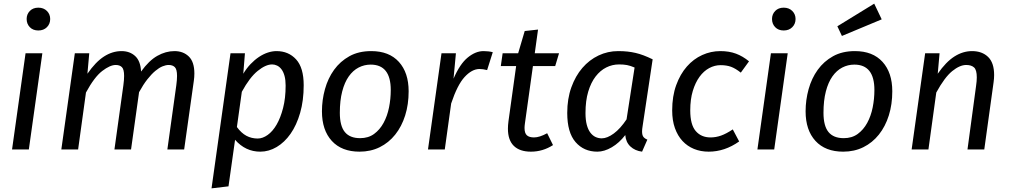

<svg xmlns="http://www.w3.org/2000/svg" viewBox="-20 -819 5540 1052"><path d="M46 0 120 -527H212L138 0ZM255 -715Q255 -688 237 -670Q219 -652 190 -652Q161 -652 143.5 -670Q126 -688 126 -715Q126 -741 143.5 -759Q161 -777 190 -777Q219 -777 237 -759Q255 -741 255 -715Z M408 0H316L390 -527H469L459 -415Q504 -480 550 -509.5Q596 -539 646 -539Q691 -539 720.5 -512Q750 -485 753 -427Q796 -487 842 -513Q888 -539 936 -539Q984 -539 1014.5 -509.5Q1045 -480 1045 -416Q1045 -397 1042 -376L989 0H897L946 -352Q948 -367 949 -379.5Q950 -392 950 -403Q950 -439 938 -451Q926 -463 904 -463Q889 -463 870.5 -455.5Q852 -448 831 -430.5Q810 -413 787.5 -384.5Q765 -356 742 -314L698 0H607L656 -352Q658 -367 659 -379.5Q660 -392 660 -403Q660 -439 648 -451Q636 -463 614 -463Q583 -463 540 -430Q497 -397 451 -312Z M1313 -415Q1331 -445 1353 -468Q1375 -491 1399 -507Q1423 -523 1447.5 -531Q1472 -539 1495 -539Q1561 -539 1602.5 -493.5Q1644 -448 1644 -352Q1644 -268 1624.5 -200.5Q1605 -133 1572 -86Q1539 -39 1496 -13.5Q1453 12 1406 12Q1325 12 1268 -53L1232 202L1139 213L1243 -527H1322ZM1471 -466Q1436 -466 1392 -430.5Q1348 -395 1305 -316L1278 -123Q1302 -90 1330 -75Q1358 -60 1392 -60Q1419 -60 1446.5 -79.5Q1474 -99 1495.5 -136Q1517 -173 1531 -227Q1545 -281 1545 -350Q1545 -381 1539 -403Q1533 -425 1522.5 -439Q1512 -453 1498.5 -459.5Q1485 -466 1471 -466Z M1953 -62Q1998 -62 2029.5 -85Q2061 -108 2081.5 -145.5Q2102 -183 2111.5 -230Q2121 -277 2121 -326Q2121 -465 2011 -465Q1976 -465 1945 -449Q1914 -433 1891 -400.5Q1868 -368 1855 -318Q1842 -268 1842 -201Q1842 -129 1869.5 -95.5Q1897 -62 1953 -62ZM1744 -209Q1744 -271 1760.5 -330.5Q1777 -390 1810.5 -436.5Q1844 -483 1894.5 -511Q1945 -539 2014 -539Q2112 -539 2165.5 -480Q2219 -421 2219 -319Q2219 -247 2200 -186.5Q2181 -126 2145.5 -81.5Q2110 -37 2060.5 -12.5Q2011 12 1950 12Q1852 12 1798 -47Q1744 -106 1744 -209Z M2325 0 2399 -527H2478L2465 -388Q2500 -469 2543 -504Q2586 -539 2629 -539Q2657 -539 2680 -533L2649 -435Q2626 -441 2606 -441Q2565 -440 2525.5 -397Q2486 -354 2452 -252L2417 0Z M3010 -24Q2954 12 2889 12Q2828 12 2795.5 -19.5Q2763 -51 2763 -114Q2763 -132 2766 -155L2808 -457H2724L2734 -527H2819L2855 -649L2928 -657L2910 -527H3043L3022 -457H2900L2856 -142Q2855 -135 2854.5 -129Q2854 -123 2854 -118Q2854 -89 2867 -77.5Q2880 -66 2906 -66Q2936 -66 2978 -89Z M3501 -128Q3498 -110 3498 -99Q3498 -79 3505 -69.5Q3512 -60 3527 -54L3498 12Q3459 7 3434 -16.5Q3409 -40 3406 -79Q3373 -36 3332 -12Q3291 12 3253 12Q3179 12 3133.5 -40.5Q3088 -93 3088 -200Q3088 -278 3110.5 -340.5Q3133 -403 3171 -447Q3209 -491 3259.5 -515Q3310 -539 3367 -539Q3395 -539 3418 -536.5Q3441 -534 3462.5 -529Q3484 -524 3506.5 -515.5Q3529 -507 3556 -494ZM3277 -61Q3307 -61 3343 -87.5Q3379 -114 3413 -165L3457 -449Q3434 -459 3415.5 -462.5Q3397 -466 3372 -466Q3335 -466 3302 -449.5Q3269 -433 3243.5 -400Q3218 -367 3203 -317Q3188 -267 3188 -200Q3188 -162 3195 -135.5Q3202 -109 3214.5 -92.5Q3227 -76 3243 -68.5Q3259 -61 3277 -61Z M3873 -66Q3902 -66 3930.5 -76Q3959 -86 3995 -110L4030 -44Q3951 12 3863 12Q3819 12 3782.5 -3Q3746 -18 3719.5 -46.5Q3693 -75 3678 -117Q3663 -159 3663 -214Q3663 -292 3685 -352.5Q3707 -413 3743.5 -454.5Q3780 -496 3827.5 -517.5Q3875 -539 3927 -539Q3975 -539 4012.5 -525Q4050 -511 4084 -483L4039 -421Q4010 -444 3985.5 -453Q3961 -462 3928 -462Q3896 -462 3866 -446Q3836 -430 3813 -398.5Q3790 -367 3776 -321Q3762 -275 3762 -214Q3762 -136 3792 -101Q3822 -66 3873 -66Z M4130 0 4204 -527H4296L4222 0ZM4339 -715Q4339 -688 4321 -670Q4303 -652 4274 -652Q4245 -652 4227.5 -670Q4210 -688 4210 -715Q4210 -741 4227.5 -759Q4245 -777 4274 -777Q4303 -777 4321 -759Q4339 -741 4339 -715Z M4603 -62Q4648 -62 4679.5 -85Q4711 -108 4731.5 -145.5Q4752 -183 4761.5 -230Q4771 -277 4771 -326Q4771 -465 4661 -465Q4626 -465 4595 -449Q4564 -433 4541 -400.5Q4518 -368 4505 -318Q4492 -268 4492 -201Q4492 -129 4519.5 -95.5Q4547 -62 4603 -62ZM4394 -209Q4394 -271 4410.5 -330.5Q4427 -390 4460.5 -436.5Q4494 -483 4544.5 -511Q4595 -539 4664 -539Q4762 -539 4815.5 -480Q4869 -421 4869 -319Q4869 -247 4850 -186.5Q4831 -126 4795.5 -81.5Q4760 -37 4710.5 -12.5Q4661 12 4600 12Q4502 12 4448 -47Q4394 -106 4394 -209ZM4568 -675 4770 -799 4811 -713 4593 -622Z M5067 0H4975L5049 -527H5128L5118 -415Q5163 -480 5209.5 -509.5Q5256 -539 5306 -539Q5361 -539 5394 -507Q5427 -475 5427 -408Q5427 -389 5424 -368L5373 0H5281L5328 -348Q5330 -362 5331 -373.5Q5332 -385 5332 -395Q5332 -436 5317 -449.5Q5302 -463 5274 -463Q5239 -463 5197.5 -429.5Q5156 -396 5110 -312Z"/></svg>

Font: Yekcdsyqcyvpieeyorgstswgcgt
Style: Regular
Weight: 400
Italic angle: -8°
Designer: Carrois Corporate & Edenspiekermann
Foundry: Carrois Corporate GbR & Edenspiekermann AG
Version: Version 2.001